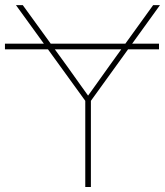

<svg xmlns="http://www.w3.org/2000/svg" viewBox="-54 -748 660 768"><path d="M582 -550.8H-34.2V-573.2H582ZM287.1 -344.7 9.8 -727.5H37.1L213.4 -484.4Q218.8 -477.1 268.1 -407.7L302.7 -359.4H293.9L328.6 -407.7Q377.9 -477.1 383.3 -484.4L558.6 -727.5H585.9L309.6 -344.7V0H287.1Z"/></svg>

Font: Intratopia Thin
Style: Regular
Weight: 100
Designer: Rasmus Andersson
Foundry: rsms
Version: Version 3.000;Glyphs 3.2.3 (3260)